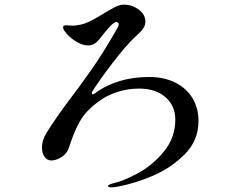

<svg xmlns="http://www.w3.org/2000/svg" viewBox="-20 -779 1040 828"><path d="M836 -257Q836 -173 776.5 -113.5Q717 -54 639 -21Q561 12 492 25Q472 29 460 29Q446 29 446 23Q446 17 470 11Q515 1 577.5 -33.5Q640 -68 688 -127Q736 -186 736 -263Q736 -323 693.5 -360Q651 -397 580 -397Q531 -397 485 -382Q439 -367 403 -340Q350 -300 326 -258Q302 -216 285 -165Q275 -135 271 -128Q260 -109 239.5 -98Q219 -87 201 -87Q183 -87 172 -103Q161 -119 161 -143Q161 -163 170 -186Q177 -202 201 -238Q225 -274 250 -309L264 -328Q322 -404 374 -478Q426 -552 484 -654Q492 -668 492 -674Q492 -679 488.5 -681.5Q485 -684 482 -684Q476 -684 466 -676Q451 -663 424 -630Q407 -606 393 -594.5Q379 -583 359 -583Q335 -583 305.5 -601.5Q276 -620 257 -647Q252 -657 252 -660Q252 -666 255 -668Q258 -670 265 -670Q273 -670 284 -669Q295 -668 305 -669Q330 -672 346 -678Q370 -686 421 -717Q455 -738 476 -748.5Q497 -759 513 -759Q550 -759 578.5 -737.5Q607 -716 607 -686Q607 -670 597 -655.5Q587 -641 562 -619Q525 -585 465.5 -507.5Q406 -430 376 -381V-379Q376 -367 387 -375Q484 -447 623 -447Q688 -447 736.5 -422.5Q785 -398 810.5 -355Q836 -312 836 -257Z"/></svg>

Font: Shippori Mincho B1 SemiBold
Style: Regular
Weight: 600
Designer: FONTDASU
Foundry: FONTDASU / Google Inc. / but / Adobe
Version: Version 3.110; ttfautohint (v1.8.3)